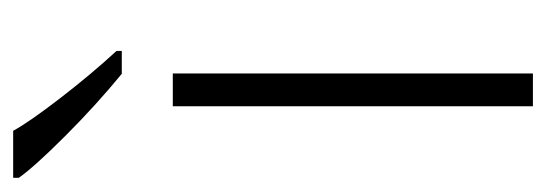

<svg xmlns="http://www.w3.org/2000/svg" viewBox="-298 -524 806 283"><g transform="rotate(-90 104.5 -383.0)"><path d="M137.2 0H88.9V-530.8H137.2ZM170.4 -606H136.7Q89.8 -644.5 44.7 -689.7Q-0.5 -734.9 -16.6 -757.8V-766.1H52.7Q65.4 -742.7 100.8 -696.8Q136.2 -650.9 170.4 -613.8Z"/></g></svg>

Font: Zoram GWebM Light
Style: Regular
Weight: 300
Foundry: Ascender Corporation
Version: Version 1.000